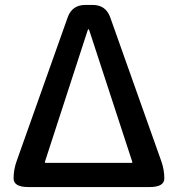

<svg xmlns="http://www.w3.org/2000/svg" viewBox="-20 -757 720 777"><path d="M95 0Q35 0 35 -35Q35 -70 47 -104L254 -687Q272 -737 325 -737H355Q408 -737 426 -687L633 -104Q645 -70 645 -35Q645 0 585 0ZM162 -103Q160 -98 165 -98H512Q517 -98 515 -103L343 -629Q340 -639 338 -639Q336 -639 333 -629Z"/></svg>

Font: Resource Han Rounded KR Medium
Style: Regular
Weight: 500
Designer: Cyano Hao (round all glyphs); Ryoko NISHIZUKA 西塚涼子 (kana, bopomofo & ideographs); Paul D. Hunt (Latin, Greek & Cyrillic)
Foundry: Cyano Hao
Version: 0.990